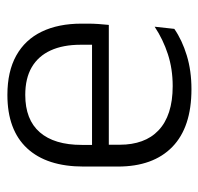

<svg xmlns="http://www.w3.org/2000/svg" viewBox="-29 -511 550 532"><g transform="rotate(-90 246.0 -245.0)"><path d="M265 10.5Q159.5 10.5 105 -42.5Q50.5 -95.5 50.5 -193.5V-288.5Q50.5 -390.5 101.2 -445Q152 -499.5 249 -499.5Q314 -499.5 358 -475Q402 -450.5 424.2 -404.5Q446.5 -358.5 446.5 -294V-276.5Q446.5 -262 445.5 -247.5Q444.5 -233 443 -218.5H387Q388 -240.5 388 -260.2Q388 -280 388 -296.5Q388 -345.5 372.2 -379.8Q356.5 -414 325.8 -432Q295 -450 249 -450Q180.5 -450 145.5 -409.8Q110.5 -369.5 110.5 -293.5V-246L111 -238V-187.5Q111 -154 120.8 -127Q130.5 -100 150.8 -80.8Q171 -61.5 201.8 -51.5Q232.5 -41.5 273.5 -41.5Q321 -41.5 361.8 -54.8Q402.5 -68 438 -91.5L432 -37Q401 -15.5 358.5 -2.5Q316 10.5 265 10.5ZM429.5 -218.5H82V-265H429.5Z"/></g></svg>

Font: Anek Malayalam Medium Light
Style: Regular
Weight: 300
Version: Version 1.003